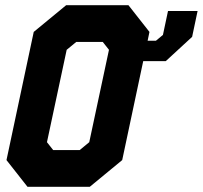

<svg xmlns="http://www.w3.org/2000/svg" viewBox="-20 -720 782 740"><path d="M185 -141.5H287L324 -172L400 -528L376 -558.5H274L237 -528L161 -172ZM137.5 -71H306L387.5 -138L477.5 -562.5L425 -629.5H256.5L175 -562.5L85 -138ZM137.5 -71 85 -138 175 -562.5 256.5 -629.5H425L477.5 -562.5L387.5 -138L306 -71ZM676.5 -640 664 -579.5 600 -523.5H469.5H600L664 -579.5L676.5 -640ZM627.5 -677.5H741.5L720.5 -578L619 -484.5H532L451 -103L326 0H86L5 -103L110 -597L235 -700H475L556 -597L549 -563H581L608 -585.5Z"/></svg>

Font: Tourney Black
Style: Italic
Weight: 900
Italic angle: -12°
Version: Version 1.015